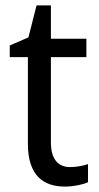

<svg xmlns="http://www.w3.org/2000/svg" viewBox="-20 -679 364 709"><path d="M239 -62C194 -62 168 -92 168 -153V-468H299V-536H168V-659H115L85 -541L16 -511V-468H83V-148C83 -30 141 10 220 10C251 10 285 3 305 -6V-73C288 -67 262 -62 239 -62Z"/></svg>

Font: Noto Sans Devanagari UI SemiCondensed
Style: Regular
Weight: 400
Width: 4
Designer: Jelle Bosma - Monotype Design Team
Foundry: Monotype Imaging Inc.
Version: Version 2.004